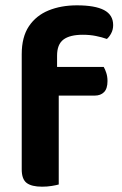

<svg xmlns="http://www.w3.org/2000/svg" viewBox="-20 -696 459 723"><path d="M173.7 -336V-443.9H370.5Q375.5 -436 380.1 -421.9Q384.8 -407.7 384.8 -390.8Q384.8 -362.3 371.8 -349.1Q358.9 -336 336.6 -336ZM194.9 -486.5V-353H61.8V-491.8Q61.8 -556.7 88.9 -597.2Q116 -637.6 163.1 -656.8Q210.2 -675.9 269.5 -675.9Q337.8 -675.9 371.9 -658Q406.1 -640 406.1 -601.5Q406.1 -584.6 398.9 -570.9Q391.8 -557.3 382.5 -549.3Q363.8 -556 341.1 -560.5Q318.4 -565.1 292.1 -565.1Q242.9 -565.1 218.9 -547Q194.9 -528.9 194.9 -486.5ZM61.8 -384.4H201.2V-1.3Q192.3 1.3 175.3 4.1Q158.4 7 138.5 7Q99 7 80.4 -7.1Q61.8 -21.2 61.8 -58.1Z"/></svg>

Font: Baloo Tamma 2
Style: Regular
Weight: 400
Designer: Divya Kowshik, Shuchita Grover and Ek Type
Foundry: Ek Type
Version: Version 1.700